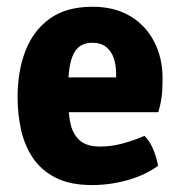

<svg xmlns="http://www.w3.org/2000/svg" viewBox="-20 -533 537 568"><path d="M127 -201V-304H323.5V-315.5Q323.5 -340.5 316.5 -361Q309.5 -381.5 294 -394Q278.5 -406.5 253 -406.5Q214.5 -406.5 198.2 -374.8Q182 -343 182 -279V-234Q182 -198 188.5 -167.5Q195 -137 215.2 -118.2Q235.5 -99.5 276.5 -99.5Q310.5 -99.5 343.8 -108.8Q377 -118 407.5 -131Q424 -114.5 434 -89.5Q444 -64.5 447.5 -42.5Q410 -15 357.8 -0.2Q305.5 14.5 252.5 14.5Q187.5 14.5 144.8 -7.2Q102 -29 77.2 -66Q52.5 -103 42.2 -149.5Q32 -196 32 -246Q32 -321.5 55 -381.8Q78 -442 126.8 -477.5Q175.5 -513 253.5 -513Q319.5 -513 365.8 -485Q412 -457 436.5 -409Q461 -361 461 -300.5Q461 -268.5 458.2 -247Q455.5 -225.5 448.5 -201Z"/></svg>

Font: Signika Negative
Style: Bold
Weight: 700
Designer: Anna Giedry
Foundry: Anna Giedry
Version: Version 2.001